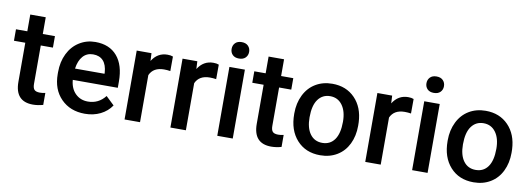

<svg xmlns="http://www.w3.org/2000/svg" viewBox="-58 -1084 4007 1450"><g transform="rotate(10 1945.5 -359.5)"><path d="M209.5 -656.7V-528.3H302.7V-440.4H209.5V-145.5Q209.5 -115.2 221.4 -101.8Q233.4 -88.4 264.2 -88.4Q284.7 -88.4 305.7 -93.3V-1.5Q265.1 9.8 227.5 9.8Q90.8 9.8 90.8 -141.1V-440.4H3.9V-528.3H90.8V-656.7Z M626 9.8Q513.2 9.8 443.1 -61.3Q373 -132.3 373 -250.5V-265.1Q373 -344.2 403.6 -406.5Q434.1 -468.8 489.3 -503.4Q544.4 -538.1 612.3 -538.1Q720.2 -538.1 779.1 -469.2Q837.9 -400.4 837.9 -274.4V-226.6H492.7Q498 -161.1 536.4 -123Q574.7 -85 632.8 -85Q714.4 -85 765.6 -150.9L829.6 -89.8Q797.9 -42.5 744.9 -16.4Q691.9 9.8 626 9.8ZM611.8 -442.9Q563 -442.9 533 -408.7Q502.9 -374.5 494.6 -313.5H720.7V-322.3Q716.8 -381.8 689 -412.4Q661.1 -442.9 611.8 -442.9Z M1206.5 -419.9Q1183.1 -423.8 1158.2 -423.8Q1076.7 -423.8 1048.3 -361.3V0H929.7V-528.3H1043L1045.9 -469.2Q1088.9 -538.1 1165 -538.1Q1190.4 -538.1 1207 -531.2Z M1558.1 -419.9Q1534.7 -423.8 1509.8 -423.8Q1428.2 -423.8 1399.9 -361.3V0H1281.2V-528.3H1394.5L1397.5 -469.2Q1440.4 -538.1 1516.6 -538.1Q1542 -538.1 1558.6 -531.2Z M1759.3 0H1640.6V-528.3H1759.3ZM1633.3 -665.5Q1633.3 -692.9 1650.6 -710.9Q1668 -729 1700.2 -729Q1732.4 -729 1750 -710.9Q1767.6 -692.9 1767.6 -665.5Q1767.6 -638.7 1750 -620.8Q1732.4 -603 1700.2 -603Q1668 -603 1650.6 -620.8Q1633.3 -638.7 1633.3 -665.5Z M2037.1 -656.7V-528.3H2130.4V-440.4H2037.1V-145.5Q2037.1 -115.2 2049.1 -101.8Q2061 -88.4 2091.8 -88.4Q2112.3 -88.4 2133.3 -93.3V-1.5Q2092.8 9.8 2055.2 9.8Q1918.5 9.8 1918.5 -141.1V-440.4H1831.5V-528.3H1918.5V-656.7Z M2184.1 -269Q2184.1 -346.7 2214.8 -408.9Q2245.6 -471.2 2301.3 -504.6Q2356.9 -538.1 2429.2 -538.1Q2536.1 -538.1 2602.8 -469.2Q2669.4 -400.4 2674.8 -286.6L2675.3 -258.8Q2675.3 -180.7 2645.3 -119.1Q2615.2 -57.6 2559.3 -23.9Q2503.4 9.8 2430.2 9.8Q2318.4 9.8 2251.2 -64.7Q2184.1 -139.2 2184.1 -263.2ZM2302.7 -258.8Q2302.7 -177.2 2336.4 -131.1Q2370.1 -85 2430.2 -85Q2490.2 -85 2523.7 -131.8Q2557.1 -178.7 2557.1 -269Q2557.1 -349.1 2522.7 -396Q2488.3 -442.9 2429.2 -442.9Q2371.1 -442.9 2336.9 -396.7Q2302.7 -350.6 2302.7 -258.8Z M3052.2 -419.9Q3028.8 -423.8 3003.9 -423.8Q2922.4 -423.8 2894 -361.3V0H2775.4V-528.3H2888.7L2891.6 -469.2Q2934.6 -538.1 3010.7 -538.1Q3036.1 -538.1 3052.7 -531.2Z M3253.4 0H3134.8V-528.3H3253.4ZM3127.4 -665.5Q3127.4 -692.9 3144.8 -710.9Q3162.1 -729 3194.3 -729Q3226.6 -729 3244.1 -710.9Q3261.7 -692.9 3261.7 -665.5Q3261.7 -638.7 3244.1 -620.8Q3226.6 -603 3194.3 -603Q3162.1 -603 3144.8 -620.8Q3127.4 -638.7 3127.4 -665.5Z M3360.4 -269Q3360.4 -346.7 3391.1 -408.9Q3421.9 -471.2 3477.5 -504.6Q3533.2 -538.1 3605.5 -538.1Q3712.4 -538.1 3779.1 -469.2Q3845.7 -400.4 3851.1 -286.6L3851.6 -258.8Q3851.6 -180.7 3821.5 -119.1Q3791.5 -57.6 3735.6 -23.9Q3679.7 9.8 3606.4 9.8Q3494.6 9.8 3427.5 -64.7Q3360.4 -139.2 3360.4 -263.2ZM3479 -258.8Q3479 -177.2 3512.7 -131.1Q3546.4 -85 3606.4 -85Q3666.5 -85 3700 -131.8Q3733.4 -178.7 3733.4 -269Q3733.4 -349.1 3699 -396Q3664.6 -442.9 3605.5 -442.9Q3547.4 -442.9 3513.2 -396.7Q3479 -350.6 3479 -258.8Z"/></g></svg>

Font: Vazir Medium UI
Style: Medium-UI
Weight: 500
Designer: Saber Rastikerdar
Foundry: Saber Rastikerdar
Version: Version 30.0.0